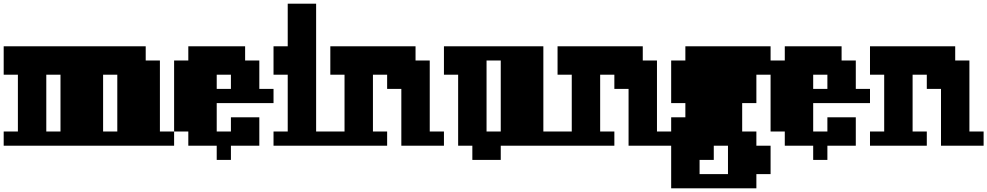

<svg xmlns="http://www.w3.org/2000/svg" viewBox="-20 -790 5353 1041"><path d="M0 0V-77H77V-385H0V-539H770V-462H847V-77H924V0ZM616 -77V-385H539V-77ZM308 -77V-385H231V-77Z M924 -77V-462H1001V-539H1309V-462H1386V-308H1463V-231H1155V-77H1232V-154H1386V0H1232V77H1155V0H1001V-77ZM1232 -308V-385H1155V-308Z M1463 0V-77H1540V-385H1463V-539H1540V-770H1694V-77H1771V0Z M1771 0V-77H1848V-385H1771V-539H2233V-462H2310V-77H2387V0H2156V-308H2079V-385H2002V-77H2079V0Z M2464 0V-385H2387V-539H2926V-77H3003V0H2695V77H2541V0ZM2695 -77V-462H2618V-77Z M3003 0V-77H3080V-385H3003V-539H3465V-462H3542V-77H3619V0H3388V-308H3311V-385H3234V-77H3311V0Z M3773 77V154H3927V0H3850V77ZM3696 -154V-231H3619V-462H3696V-539H4158V-385H4081V-231H4004V-77H4081V0H4158V154H4081V231H3619V-154Z M4158 -77V-462H4235V-539H4543V-462H4620V-308H4697V-231H4389V-77H4466V-154H4620V0H4466V77H4389V0H4235V-77ZM4466 -308V-385H4389V-308Z M4697 0V-77H4774V-385H4697V-539H5159V-462H5236V-77H5313V0H5082V-308H5005V-385H4928V-77H5005V0Z"/></svg>

Font: Coral Pixels
Style: Regular
Weight: 400
Designer: Tanukizamurai
Foundry: TanukiFont
Version: Version 1.000; ttfautohint (v1.8.4.7-5d5b)